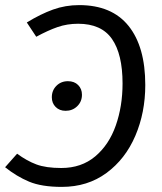

<svg xmlns="http://www.w3.org/2000/svg" viewBox="-29 -720 634 752"><path d="M-9 -65 38 -118Q76 -90 113.5 -76Q151 -62 211 -62Q290 -62 344 -107.5Q398 -153 424.5 -228.5Q451 -304 451 -393Q451 -508 409.5 -567.5Q368 -627 277 -627Q234 -627 196.5 -614Q159 -601 113 -576L76 -632Q130 -665 178.5 -682.5Q227 -700 281 -700Q409 -700 474.5 -618.5Q540 -537 540 -387Q540 -279 501 -188Q462 -97 388 -42.5Q314 12 213 12Q134 12 85 -8.5Q36 -29 -9 -65ZM174 -339Q174 -366 192 -384Q210 -402 237 -402Q262 -402 277 -387Q292 -372 292 -349Q292 -322 273.5 -304Q255 -286 228 -286Q204 -286 189 -301Q174 -316 174 -339Z"/></svg>

Font: FiraGO Book
Style: Italic
Weight: 350
Italic angle: -8°
Designer: bBox Type GmbH
Foundry: bBox Type GmbH
Version: Version 1.001